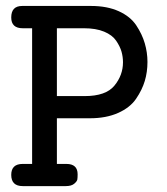

<svg xmlns="http://www.w3.org/2000/svg" viewBox="-20 -631 565 651"><path d="M18.1 -38.1Q18.1 -75.2 57.1 -75.2H88.9V-535.2H57.1Q18.1 -535.2 18.1 -571.8Q18.1 -610.8 55.2 -610.8H289.1Q343.3 -610.8 382.6 -593Q421.9 -575.2 441.9 -545.2Q461.9 -515.1 470.9 -484.1Q480 -453.1 480 -420.9Q480 -386.7 470.9 -356.4Q461.9 -326.2 441.4 -296.1Q420.9 -266.1 380.4 -248Q339.8 -230 285.2 -230H172.9V-75.2H205.1Q243.2 -75.2 243.2 -40Q243.2 -28.8 242.2 -22.5Q241.2 -16.1 231.7 -8.1Q222.2 0 203.1 0H57.1Q18.1 0 18.1 -38.1ZM172.9 -305.2H267.1Q338.9 -305.2 367.9 -340.6Q397 -376 397 -419.9Q397 -438 392.1 -455.6Q387.2 -473.1 374 -492.7Q360.8 -512.2 333 -523.7Q305.2 -535.2 265.1 -535.2H172.9Z"/></svg>

Font: CMU Typewriter Text
Style: Bold
Weight: 700
Version: Version 0.7.0